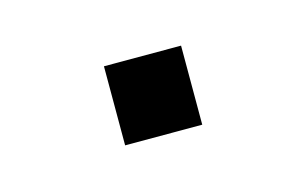

<svg xmlns="http://www.w3.org/2000/svg" viewBox="-31 -383 303 190"><g transform="rotate(-15 120.5 -288.5)"><path d="M81 -248V-329H160V-248Z"/></g></svg>

Font: Chivo ExtraLight
Style: Regular
Weight: 250
Designer: Hector Gatti
Foundry: Omnibus-Type
Version: Version 2.002